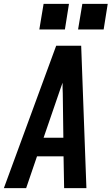

<svg xmlns="http://www.w3.org/2000/svg" viewBox="-39 -971 576 991"><path d="M-19 0 161 -490 251 -735H380L407 0H292L289 -164H152L96 0ZM186 -260H288L285 -490Q284 -504 284 -517.5Q284 -531 284 -544Q279 -531 274.5 -517.5Q270 -504 265 -490ZM496 -819H364L386 -951H517ZM296 -819H164L186 -951H317Z"/></svg>

Font: Iosevka SS04 Oblique
Style: Bold
Weight: 700
Italic angle: -9°
Monospace: yes
Designer: Belleve Invis
Foundry: Belleve Invis
Version: Version 19.0.0; ttfautohint (v1.8.4)